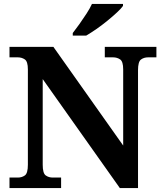

<svg xmlns="http://www.w3.org/2000/svg" viewBox="-20 -951 828 971"><path d="M28 0V-53H70Q91 -53 106 -64Q121 -75 121 -118V-600Q121 -640 105.5 -650.5Q90 -661 70 -661H28V-714H250L603 -215V-600Q603 -640 587.5 -650.5Q572 -661 552 -661H510V-714H771V-661H729Q708 -661 693 -650Q678 -639 678 -596V0H586L196 -551V-118Q196 -75 211 -64Q226 -53 247 -53H289V0ZM348 -784Q363 -803 381.5 -829Q400 -855 417.5 -882Q435 -909 445 -931H602V-921Q593 -908 571.5 -888Q550 -868 523 -846Q496 -824 468 -804.5Q440 -785 416 -771H348Z"/></svg>

Font: Noto Serif Tamil
Style: Bold Italic
Weight: 700
Italic angle: -12°
Designer: Indian Type Foundry, Tom Grace, and the Monotype Design Team
Foundry: Monotype Imaging Inc.
Version: Version 2.003; ttfautohint (v1.8.4.7-5d5b)